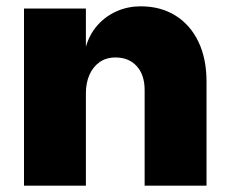

<svg xmlns="http://www.w3.org/2000/svg" viewBox="-20 -588 726 608"><path d="M56 0V-561H252V-440Q264 -481 290 -509.5Q316 -538 351 -553Q386 -568 425 -568Q489 -568 536 -538.5Q583 -509 608.5 -455.5Q634 -402 634 -329V0H438V-303Q438 -351 413 -378.5Q388 -406 346 -406Q316 -406 295 -391Q274 -376 263 -350.5Q252 -325 252 -293V0Z"/></svg>

Font: Parkinsans ExtraBold
Style: Regular
Weight: 800
Designer: Red Stone, Indian Type Foundry
Foundry: Indian Type Foundry
Version: Version 1.000